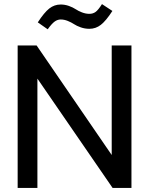

<svg xmlns="http://www.w3.org/2000/svg" viewBox="-20 -925 734 945"><path d="M66.9 0V-701.2H160.2L529.8 -162.1V-701.2H627V0H534.2L164.1 -538.1V0ZM214.8 -780.8 166 -814.9Q197.8 -863.8 222.7 -883.3Q247.6 -902.8 278.8 -902.8Q299.3 -902.8 319.1 -895.8Q338.9 -888.7 352.1 -879.9Q365.2 -871.1 383.5 -864Q401.9 -856.9 419.9 -856.9Q437.5 -856.9 450.4 -866.2Q463.4 -875.5 481.9 -904.8L533.2 -871.1Q501.5 -822.3 476.3 -802.7Q451.2 -783.2 419.9 -783.2Q397.9 -783.2 377.7 -790.3Q357.4 -797.4 344.2 -806.2Q331.1 -814.9 313.5 -822Q295.9 -829.1 278.8 -829.1Q262.7 -829.1 248.3 -818.4Q233.9 -807.6 214.8 -780.8Z"/></svg>

Font: LT Superior Med
Style: Regular
Weight: 500
Designer: Daniel Lyons
Foundry: LyonsType
Version: Version 1.000